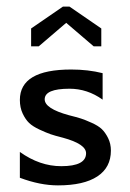

<svg xmlns="http://www.w3.org/2000/svg" viewBox="-20 -555 392 580"><path d="M190 -535 286 -469V-415H263L180 -486L97 -415H74V-469L170 -535ZM40 -18V-96Q100 -53 165 -53Q240 -53 240 -92Q240 -120 170 -139Q146 -145 133 -149.5Q120 -154 99.5 -163.5Q79 -173 68 -183.5Q57 -194 48.5 -212Q40 -230 40 -253Q40 -345 195 -345Q246 -345 290 -334V-254Q244 -287 190 -287Q115 -287 115 -255Q115 -227 188 -207Q212 -201 224.5 -197Q237 -193 257 -184Q277 -175 287.5 -165Q298 -155 306.5 -138Q315 -121 315 -100Q315 -49 274 -22Q233 5 155 5Q101 5 40 -18Z"/></svg>

Font: Glametrix
Style: Bold
Weight: 700
Designer: gluk
Foundry: gluk
Version: Version 0.40